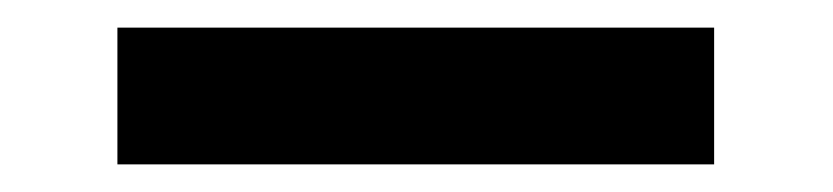

<svg xmlns="http://www.w3.org/2000/svg" viewBox="-20 -374 603 139"><path d="M497 -354H65V-255H497Z"/></svg>

Font: コーポレート・ロゴ ver3 Medium
Style: Regular
Weight: 500
Designer: [KANA_main] LOGOTYPE.JP [Source Han Sans] Ryoko NISHIZUKA 西塚涼子 (kana, bopomofo & ideographs); Paul D. Hunt (Latin, Greek
Version: Version 12.001;FEAKit 1.0